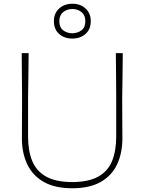

<svg xmlns="http://www.w3.org/2000/svg" viewBox="-20 -997 772 1026"><path d="M366 9Q273.5 9 214 -24.8Q154.5 -58.5 125.8 -118.8Q97 -179 97 -258Q97 -291 97.5 -350.5Q98 -410 98 -475Q97.5 -540 97 -596.2Q96.5 -652.5 96 -713H133Q132.5 -652.5 131.8 -596.5Q131 -540.5 130 -475V-267Q130 -190.5 152.5 -136.2Q175 -82 226.8 -53.2Q278.5 -24.5 366 -24Q453.5 -24.5 505 -53.2Q556.5 -82 578.8 -136.2Q601 -190.5 601 -268V-475Q600.5 -540.5 600.2 -596.5Q600 -652.5 599 -713H636Q635.5 -652.5 634.8 -596.5Q634 -540.5 633 -475Q633 -410 633.5 -350.5Q634 -291 634 -258Q634 -179 605.8 -118.8Q577.5 -58.5 518.2 -24.8Q459 9 366 9ZM366 -791Q323.5 -791 295.8 -815.8Q268 -840.5 268 -884Q268 -925.5 295.8 -951.2Q323.5 -977 367 -977Q410 -977 437.5 -951.2Q465 -925.5 465 -884Q465 -840.5 437.2 -815.8Q409.5 -791 366 -791ZM366 -819Q396 -820 416 -835.5Q436 -851 436 -884Q436 -915 416.2 -931.8Q396.5 -948.5 367 -949Q337 -948.5 317 -931.8Q297 -915 297 -884Q297 -851 317 -835.5Q337 -820 366 -819Z"/></svg>

Font: Commissioner Loud Thin
Style: Regular
Weight: 100
Designer: Kostas Bartsokas
Foundry: Kostas Bartsokas
Version: Version 1.000; ttfautohint (v1.8.3)